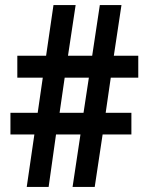

<svg xmlns="http://www.w3.org/2000/svg" viewBox="-20 -734 580 754"><path d="M415 -429 395 -291H496V-206H383L352 0H265L296 -206H200L171 0H85L115 -206H21V-291H128L148 -429H48V-515H161L190 -714H277L247 -515H342L372 -714H457L427 -515H523V-429ZM214 -291H308L329 -429H234Z"/></svg>

Font: Noto Sans Khmer Condensed SemiBold
Style: Regular
Weight: 600
Width: 3
Designer: Danh Hong and the Monotype Design Team
Foundry: Monotype Imaging Inc.
Version: Version 2.004